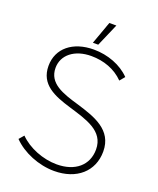

<svg xmlns="http://www.w3.org/2000/svg" viewBox="-160 -974 886 1079"><g transform="rotate(20 282.5 -435.0)"><path d="M346 -879H304L255 -743H287ZM296 9C430 9 519 -69 519 -188C519 -318 403 -355 295 -388C195 -417 106 -446 106 -539C106 -616 173 -670 273 -670C348 -670 417 -645 467 -594L492 -624C440 -678 358 -709 274 -709C149 -709 65 -641 65 -536C65 -424 158 -388 257 -358C365 -325 477 -297 477 -185C477 -91 407 -31 297 -31C215 -31 126 -66 72 -121L47 -92C106 -31 204 9 296 9Z"/></g></svg>

Font: Fixel Text ExtraLight
Style: Regular
Weight: 200
Width: 4
Designer: AlfaBravo + MacPaw
Foundry: Kyrylo Tkachov, Marchela Mozhyna, Serhii Makarenko, Maria Weinstein, Zakhar Kryvoshyya
Version: Version 1.211